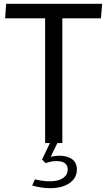

<svg xmlns="http://www.w3.org/2000/svg" viewBox="-20 -748 561 1004"><path d="M216 -652H7L12 -728H514L508 -652H306V0H216ZM242 236Q196 236 148 222L163 190Q204 200 241 200Q286 200 310 183Q334 166 334 139Q334 104 298.5 96.5Q263 89 218 105L200 86L241 0H280L245 72Q302 59 342 76Q382 93 382 138Q382 183 343.5 209.5Q305 236 242 236Z"/></svg>

Font: Murecho
Style: Regular
Weight: 400
Designer: Neil Summerour
Foundry: Positype
Version: Version 1.010; ttfautohint (v1.8.3)